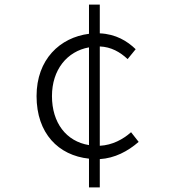

<svg xmlns="http://www.w3.org/2000/svg" viewBox="-20 -781 740 835"><path d="M583 -164 550 -206C515 -175 469 -150 414 -147V-579C463 -577 502 -555 535 -524L570 -567C534 -602 484 -633 414 -636V-761H367V-634C241 -618 139 -523 139 -363C139 -201 234 -105 367 -91V34H414V-89C479 -93 536 -123 583 -164ZM206 -363C206 -478 272 -558 367 -575V-150C268 -166 206 -247 206 -363Z"/></svg>

Font: Kawkab Mono Light
Style: Regular
Weight: 300
Monospace: yes
Designer: Abdullah Arif
Foundry: Abdullah Arif
Version: Version 1.000;PS 000.500;hotconv 1.0.88;makeotf.lib2.5.64775